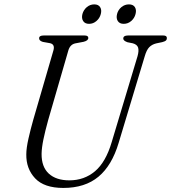

<svg xmlns="http://www.w3.org/2000/svg" viewBox="-20 -866 800 898"><path d="M502.5 -201.5 623.5 -604Q630.5 -629.5 625.8 -643.8Q621 -658 601 -663.5L576 -668.5Q556.5 -675.5 556.5 -685.5Q556.5 -700 578 -700H744Q760.5 -700 760.5 -688Q760.5 -680.5 756.2 -676.5Q752 -672.5 739 -669L710.5 -663Q690.5 -658 678 -645.2Q665.5 -632.5 657 -603L535 -198Q503.5 -92 440.5 -39.5Q377.5 13 276 13Q186.5 13 144.2 -32Q102 -77 103 -144Q103 -173 113.2 -218.2Q123.5 -263.5 135.5 -305.5L229.5 -629Q238.5 -658.5 214 -664L180.5 -670Q162.5 -675.5 163 -687Q163 -700 184 -700H376Q393 -700 393 -688.5Q393 -676 371 -670.5L331.5 -663Q307.5 -657.5 299.5 -629.5L205.5 -305Q191 -252.5 183 -213.8Q175 -175 174.5 -146.5Q174 -85.5 208.2 -54Q242.5 -22.5 304.5 -22.5Q374 -22.5 424.5 -65.2Q475 -108 502.5 -201.5ZM396.5 -754.5Q377.5 -754.5 369 -767.5Q360.5 -780.5 365.5 -800.5Q371 -820 386.2 -832.8Q401.5 -845.5 421 -845.5Q440 -845.5 448.2 -832.8Q456.5 -820 451.5 -800.5Q446.5 -781 431.2 -767.8Q416 -754.5 396.5 -754.5ZM558.5 -754.5Q539.5 -754.5 531 -767.5Q522.5 -780.5 527.5 -800.5Q532.5 -820 548 -832.8Q563.5 -845.5 583 -845.5Q602.5 -845.5 610.8 -832.8Q619 -820 614 -800.5Q609 -781 593.8 -767.8Q578.5 -754.5 558.5 -754.5Z"/></svg>

Font: Fraunces 72pt Soft Light
Style: Italic
Weight: 300
Italic angle: -16°
Version: Version 1.000;[b76b70a41]